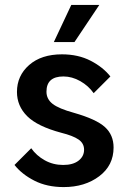

<svg xmlns="http://www.w3.org/2000/svg" viewBox="-20 -741 527 781"><path d="M107 -138Q128 -108 162 -89Q196 -70 237 -70Q277 -70 299.5 -87.5Q322 -105 322 -132Q322 -158 299.5 -173.5Q277 -189 229 -201Q132 -227 90.5 -268.5Q49 -310 49 -367Q49 -433 98.5 -476.5Q148 -520 232 -520Q298 -520 348.5 -494Q399 -468 429 -430L361 -362Q340 -392 306.5 -411Q273 -430 238 -430Q169 -430 169 -368Q169 -338 194 -318.5Q219 -299 281 -282Q372 -256 407 -224Q442 -192 442 -141Q442 -68 383.5 -24Q325 20 239 20Q171 20 120 -6Q69 -32 39 -70ZM270 -721H384L283 -570H199Z"/></svg>

Font: Moderustic Med
Style: Regular
Weight: 500
Designer: Tural Alisoy
Foundry: TAFT Foundry
Version: Version 2.110